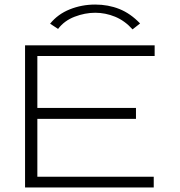

<svg xmlns="http://www.w3.org/2000/svg" viewBox="-20 -823 790 843"><path d="M90 0V-624H659V-577H144V-349H577V-301H144V-47H655V0ZM235 -696 200 -719Q234 -761 286.5 -782Q339 -803 398 -803Q455 -803 504 -783.5Q553 -764 595 -720L562 -694Q528 -732 485.5 -749.5Q443 -767 398 -767Q353 -767 307.5 -749.5Q262 -732 235 -696Z"/></svg>

Font: Inconsolata ExtraExpanded Light
Style: Regular
Weight: 300
Width: 8
Monospace: yes
Designer: Raph Levien, Cyreal, Brenton Simpson
Foundry: Raph Levien, Cyreal, Google
Version: Version 3.001; ttfautohint (v1.8.2.53-6de2)